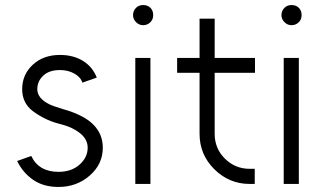

<svg xmlns="http://www.w3.org/2000/svg" viewBox="-20 -730 1289 762"><path d="M364 -422Q348 -464 310 -488Q271 -512 218 -512Q152 -512 110 -473Q68 -434 68 -376Q68 -322 109 -290Q130 -274 156.5 -260.5Q183 -247 214 -239Q234 -234 250 -228Q266 -222 279 -214Q328 -186 328 -144Q328 -105 295 -76Q263 -48 212 -48Q134 -48 104 -111L48 -91Q71 -44 112 -16Q153 12 212 12Q285 12 337 -34Q388 -79 388 -144Q388 -198 350 -236Q312 -274 230 -297Q214 -302 200.5 -306.5Q187 -311 176 -316Q128 -340 128 -376Q128 -408 152 -430Q175 -452 218 -452Q250 -452 275 -438Q300 -424 307 -402Z M517 0H577V-500H517ZM588 -670Q588 -688 577 -699Q566 -710 548 -710Q531 -710 520 -699Q508 -687 508 -670Q508 -654 520 -642Q532 -630 548 -630Q565 -630 577 -642Q588 -653 588 -670Z M772 -656V-500H683V-441H772V-199Q772 -117 830 -59Q889 0 971 0H991V-60H971Q913 -60 872 -101Q832 -141 832 -199V-441H992V-500H832V-656Z M1106 0H1166V-500H1106ZM1177 -670Q1177 -688 1166 -699Q1155 -710 1137 -710Q1120 -710 1109 -699Q1097 -687 1097 -670Q1097 -654 1109 -642Q1121 -630 1137 -630Q1154 -630 1166 -642Q1177 -653 1177 -670Z"/></svg>

Font: Unageo Variable
Style: Regular
Weight: 300
Designer: Richard Sepsi
Foundry: Richard Sepsi
Version: Version 2.200